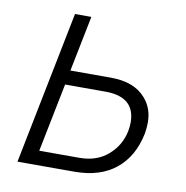

<svg xmlns="http://www.w3.org/2000/svg" viewBox="-65 -591 632 653"><g transform="rotate(10 251.0 -264.0)"><path d="M233 0H37L142.5 -528.5H199L160.5 -336.5H300.5Q382 -336.5 421.5 -290Q451 -256 450.5 -207Q450.5 -189 447 -169Q430.5 -88 376.2 -44Q322 0 233 0ZM242.5 -49.5Q302 -49.5 341 -83.5Q380 -117.5 390 -168Q393 -184 393 -198Q393 -286.5 290 -286.5H151L103.5 -49.5Z"/></g></svg>

Font: Roberto Sans Light
Style: Italic
Weight: 300
Italic angle: -11°
Designer: Google
Version: Version 1.00;June 11, 2020;FontCreator 12.0.0.2522 64-bit; t